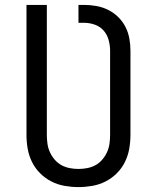

<svg xmlns="http://www.w3.org/2000/svg" viewBox="-20 -755 640 783"><path d="M300 8Q272 8 243.5 3Q215 -2 189.5 -15Q164 -28 143.5 -48.5Q123 -69 110.5 -94.5Q98 -120 93 -148Q88 -176 88 -205V-735H171V-205Q171 -187 173.5 -169Q176 -151 183.5 -134.5Q191 -118 203 -104Q215 -90 230.5 -81.5Q246 -73 264 -69.5Q282 -66 300 -66Q318 -66 336 -69.5Q354 -73 369.5 -81.5Q385 -90 397 -104Q409 -118 416.5 -134.5Q424 -151 426.5 -169Q429 -187 429 -205V-548Q429 -570 423 -592Q417 -614 402.5 -630.5Q388 -647 366.5 -654.5Q345 -662 323 -662H300V-735H323Q348 -735 373 -730.5Q398 -726 420.5 -715Q443 -704 461.5 -686Q480 -668 491.5 -645.5Q503 -623 507.5 -598Q512 -573 512 -548V-205Q512 -176 507 -148Q502 -120 489.5 -94.5Q477 -69 456.5 -48.5Q436 -28 410.5 -15Q385 -2 356.5 3Q328 8 300 8Z"/></svg>

Font: Iosevka Extended
Style: Regular
Weight: 400
Width: 7
Monospace: yes
Designer: Belleve Invis
Foundry: Belleve Invis
Version: Version 32.5.0; ttfautohint (v1.8.4)